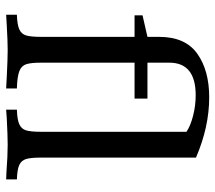

<svg xmlns="http://www.w3.org/2000/svg" viewBox="-58 -640 701 625"><g transform="rotate(90 292.5 -327.5)"><path d="M493 -615V-111Q493 -78 497.5 -62.5Q502 -47 516.5 -40Q531 -33 564 -32V3L540 2Q488 -2 451 -2Q422 -2 365 1L337 3V-32Q370 -33 385 -40Q400 -47 404.5 -62.5Q409 -78 409 -111V-584Q390 -597 357 -605.5Q324 -614 290 -614Q184 -614 184 -528V-457H301V-415H184V-111Q184 -78 189 -62.5Q194 -47 211.5 -40Q229 -33 268 -32V3L231 1Q171 -2 143 -2Q115 -2 62 1L28 3V-32Q61 -33 76 -40Q91 -47 95.5 -62.5Q100 -78 100 -111V-415H30V-441L100 -457V-495Q100 -580 154.5 -619Q209 -658 297 -658Q393 -658 493 -615Z"/></g></svg>

Font: Gupter Medium
Style: Regular
Weight: 500
Designer: Octavio Pardo
Version: Version 1.000